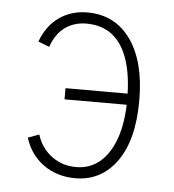

<svg xmlns="http://www.w3.org/2000/svg" viewBox="-44 -564 561 618"><g transform="rotate(5 236.5 -255.5)"><path d="M221 12Q162 12 118.2 -19.5Q74.5 -51 58 -105L94 -118Q107 -75.5 141.2 -49.8Q175.5 -24 221 -24Q265 -24 297.5 -51.2Q330 -78.5 348 -130.2Q366 -182 366 -255Q366 -330.5 349 -382.2Q332 -434 298.2 -460.5Q264.5 -487 214 -487Q175 -487 145.5 -466Q116 -445 101 -402L65 -416Q84 -468 123.2 -495.5Q162.5 -523 214 -523Q303.5 -523 354.2 -452Q405 -381 405 -255Q405 -127.5 355 -57.8Q305 12 221 12ZM165 -238V-274H387V-238Z"/></g></svg>

Font: Overpass Thin
Style: Regular
Weight: 250
Designer: Delve Withrington, Dave Bailey, Thomas Jockin
Foundry: Delve Fonts LLC
Version: Version 4.000